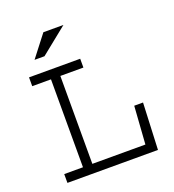

<svg xmlns="http://www.w3.org/2000/svg" viewBox="-133 -837 853 940"><g transform="rotate(-20 293.0 -366.5)"><path d="M57.6 -549.8H324.2V-503.9H204.1V-45.9H480.5L494.1 -243.2H540L529.3 0H57.6V-45.9H155.3V-503.9H57.6ZM303.7 -733.4 164.1 -621.1H112.3L199.2 -733.4Z"/></g></svg>

Font: Thabit
Style: Regular
Weight: 500
Designer: Regenerated by Nadim Shaikli
Foundry: MAK Alagha
Version: 0.01